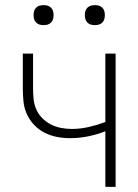

<svg xmlns="http://www.w3.org/2000/svg" viewBox="-20 -729 540 749"><path d="M391 0V-217Q358 -204 323 -197Q288 -190 252 -190Q227 -190 201.5 -195Q176 -200 153.5 -211.5Q131 -223 113 -242Q95 -261 84.5 -284.5Q74 -308 71.5 -333.5Q69 -359 69 -385V-520H109V-385Q109 -364 111 -343Q113 -322 121.5 -302.5Q130 -283 145 -268Q160 -253 178.5 -243.5Q197 -234 218 -230Q239 -226 260 -226Q293 -226 326 -233.5Q359 -241 391 -253V-520H431V0ZM350 -631Q342 -631 334.5 -633Q327 -635 321 -641Q315 -647 313 -654.5Q311 -662 311 -670Q311 -678 313 -685.5Q315 -693 321 -699Q327 -705 334.5 -707Q342 -709 350 -709Q358 -709 365.5 -707Q373 -705 379 -699Q385 -693 387 -685.5Q389 -678 389 -670Q389 -662 387 -654.5Q385 -647 379 -641Q373 -635 365.5 -633Q358 -631 350 -631ZM150 -631Q142 -631 134.5 -633Q127 -635 121 -641Q115 -647 113 -654.5Q111 -662 111 -670Q111 -678 113 -685.5Q115 -693 121 -699Q127 -705 134.5 -707Q142 -709 150 -709Q158 -709 165.5 -707Q173 -705 179 -699Q185 -693 187 -685.5Q189 -678 189 -670Q189 -662 187 -654.5Q185 -647 179 -641Q173 -635 165.5 -633Q158 -631 150 -631Z"/></svg>

Font: Iosevka Curly Extralight
Style: Regular
Weight: 200
Monospace: yes
Designer: Belleve Invis
Foundry: Belleve Invis
Version: Version 22.1.2; ttfautohint (v1.8.4)